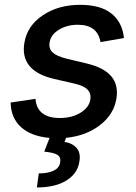

<svg xmlns="http://www.w3.org/2000/svg" viewBox="-20 -573 576 811"><path d="M503.6 -412.3 404.5 -395.2Q392 -468.4 308.9 -468.4Q262.8 -468.4 228.7 -447.4Q194.6 -426.5 189.6 -394.2Q185 -367.9 202.1 -351.7Q219.1 -335.6 262.1 -324.9L345.9 -305Q418.7 -287.6 449.9 -250.9Q481.2 -214.1 471.6 -155.5Q460.6 -89.5 402.2 -44.4Q343.8 0.7 259.2 9.2L252.5 26.3Q285.9 31.6 304 52.6Q322.1 73.5 315 111.2Q307.5 160.2 260.3 189.5Q213.1 218.8 135.7 218.8L143.8 159.4Q182.2 159.4 206 148.3Q229.8 137.1 234 114.3Q238.3 91.3 222.8 81.3Q207.4 71.4 166.9 67.5L189.3 9.6Q111.5 2.5 68.9 -36Q26.3 -74.6 24.9 -139.9L130 -155.5Q132.8 -115.4 158.7 -95Q184.7 -74.6 231.5 -74.6Q283.4 -74.2 319.8 -96.6Q356.2 -119 361.5 -152Q365.8 -177.6 350.1 -194.1Q334.5 -210.6 296.2 -219.5L208.1 -239.7Q62.5 -273.8 83.1 -393.1Q95.2 -464.5 160.9 -508.5Q226.6 -552.6 318.5 -552.6Q405.2 -552.6 451 -515.6Q496.8 -478.7 503.6 -412.3Z"/></svg>

Font: Karasuma Gothic
Style: Medium Italic
Weight: 500
Italic angle: 9.39998°
Designer: Rasmus Andersson / Ryoko Nishizuka
Foundry: Genbu
Version: Version 1.00